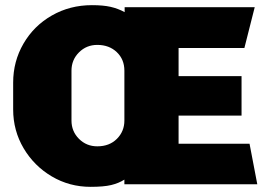

<svg xmlns="http://www.w3.org/2000/svg" viewBox="-20 -714 1031 744"><path d="M463 -667V-686H967L927 -528H672V-419H916V-266H672V-157H947L977 0H462V-18Q440 -4 411 3Q382 10 331 10Q249 10 180.5 -30.5Q112 -71 71.5 -139.5Q31 -208 31 -290V-394Q31 -476 71 -545Q111 -614 181 -654Q251 -694 336 -694Q380 -694 408.5 -687.5Q437 -681 463 -667ZM257 -440V-247Q257 -205 286 -176Q315 -147 357 -147Q404 -147 433 -176Q462 -205 462 -247V-440Q462 -484 432.5 -512Q403 -540 357 -540Q315 -540 286 -511Q257 -482 257 -440Z"/></svg>

Font: Chivo Black
Style: Regular
Weight: 900
Designer: Hector Gatti
Foundry: Omnibus-Type
Version: Version 1.007